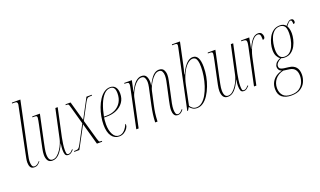

<svg xmlns="http://www.w3.org/2000/svg" viewBox="-94 -1339 3600 2158"><g transform="rotate(-20 1706.0 -260.0)"><path d="M106 10Q72 10 59.5 -12Q47 -34 47 -66Q47 -89 52 -114.5Q57 -140 62 -164L174 -707Q176 -715 176 -718Q176 -721 176 -723Q176 -735 169.5 -742.5Q163 -750 137 -750H112L115 -760H216L88 -154Q82 -126 78.5 -105.5Q75 -85 75 -66Q75 -37 82.5 -18.5Q90 0 112 0Q143 0 174 -39L179 -33Q163 -14 146.5 -2Q130 10 106 10Z M513 10Q483 10 475 -11Q467 -32 467 -69Q467 -81 468.5 -96Q470 -111 474 -142H473Q441 -68 404 -29.5Q367 9 322 9Q284 9 267.5 -17Q251 -43 251 -85Q251 -114 259.5 -155.5Q268 -197 275 -230L314 -413Q319 -439 324.5 -465.5Q330 -492 330 -502Q330 -518 321.5 -522Q313 -526 287 -526H274L277 -536H368L303 -230Q296 -196 287.5 -153.5Q279 -111 279 -83Q279 -2 327 -2Q357 -2 382.5 -23.5Q408 -45 428.5 -76.5Q449 -108 462 -140Q475 -172 479 -193L553 -536H581L509 -201Q502 -166 496.5 -127Q491 -88 491 -57Q491 -32 494.5 -16Q498 0 516 0Q532 0 545 -10.5Q558 -21 571 -36L577 -29Q564 -15 548.5 -2.5Q533 10 513 10Z M583 0 586 -10H601Q617 -10 627 -13Q637 -16 646 -27Q655 -38 668 -62L779 -271L723 -472Q716 -497 712 -508.5Q708 -520 702.5 -523Q697 -526 684 -526H673L675 -536H735L801 -303L925 -536H989L987 -526H969Q954 -526 944 -523.5Q934 -521 925.5 -511Q917 -501 904 -478L804 -290L872 -52Q880 -25 884.5 -17.5Q889 -10 912 -10H920L917 0H855L783 -258L645 0Z M1119 10Q1064 10 1030.5 -37Q997 -84 997 -174Q997 -220 1006.5 -271.5Q1016 -323 1034 -371.5Q1052 -420 1078 -459.5Q1104 -499 1137 -522.5Q1170 -546 1209 -546Q1250 -546 1272 -518.5Q1294 -491 1294 -441Q1294 -380 1263.5 -337Q1233 -294 1182 -271Q1131 -248 1069 -248H1031Q1030 -242 1027.5 -218Q1025 -194 1025 -169Q1025 -95 1050.5 -47.5Q1076 0 1121 0Q1158 0 1187 -30Q1216 -60 1230 -100Q1232 -99 1233.5 -96Q1235 -93 1235 -85Q1235 -66 1220 -44Q1205 -22 1179 -6Q1153 10 1119 10ZM1065 -258Q1123 -258 1168 -281Q1213 -304 1239.5 -348Q1266 -392 1266 -453Q1266 -497 1251.5 -516.5Q1237 -536 1208 -536Q1166 -536 1132 -499.5Q1098 -463 1073 -400Q1048 -337 1033 -258Z M1822 10Q1791 10 1778.5 -12.5Q1766 -35 1766 -67Q1766 -94 1772 -124.5Q1778 -155 1782 -176L1816 -332Q1824 -366 1830 -398.5Q1836 -431 1836 -457Q1836 -486 1825 -507Q1814 -528 1787 -528Q1759 -528 1734 -506.5Q1709 -485 1689 -454.5Q1669 -424 1656 -394.5Q1643 -365 1640 -350L1606 -196Q1593 -138 1587.5 -95.5Q1582 -53 1580 0H1552Q1554 -52 1560 -96Q1566 -140 1578 -197L1607 -332Q1615 -367 1621.5 -398.5Q1628 -430 1628 -456Q1628 -482 1617.5 -505Q1607 -528 1578 -528Q1551 -528 1526 -508Q1501 -488 1480.5 -458Q1460 -428 1446.5 -398.5Q1433 -369 1429 -351L1354 0H1326L1422 -453Q1425 -467 1427 -478.5Q1429 -490 1429 -497Q1429 -515 1420.5 -520.5Q1412 -526 1386 -526H1375L1377 -536H1468L1440 -405H1442Q1477 -480 1512 -511.5Q1547 -543 1583 -543Q1624 -543 1639.5 -515Q1655 -487 1655 -447Q1655 -437 1654 -426.5Q1653 -416 1651 -405H1653Q1690 -481 1722.5 -512Q1755 -543 1791 -543Q1833 -543 1848.5 -516Q1864 -489 1864 -455Q1864 -426 1856.5 -392Q1849 -358 1844 -332L1802 -138Q1798 -120 1796 -100Q1794 -80 1794 -66Q1794 -40 1800.5 -20Q1807 0 1829 0Q1852 0 1883 -38L1889 -31Q1870 -7 1854.5 1.5Q1839 10 1822 10Z M2052 10Q2020 10 1998.5 -4.5Q1977 -19 1966 -34L1943 3H1935L2083 -698Q2085 -709 2086.5 -716.5Q2088 -724 2088 -730Q2088 -742 2080 -746Q2072 -750 2052 -750H2026L2029 -760H2125L2069 -496Q2063 -468 2058.5 -450.5Q2054 -433 2051 -421Q2048 -409 2044 -394H2048Q2066 -435 2089 -469.5Q2112 -504 2140 -525Q2168 -546 2199 -546Q2278 -546 2278 -399Q2278 -344 2267.5 -287Q2257 -230 2236.5 -177Q2216 -124 2188.5 -81.5Q2161 -39 2126.5 -14.5Q2092 10 2052 10ZM2048 0Q2085 0 2116.5 -26Q2148 -52 2172.5 -95.5Q2197 -139 2214.5 -193Q2232 -247 2241 -303Q2250 -359 2250 -409Q2250 -459 2242 -485Q2234 -511 2221 -520.5Q2208 -530 2193 -530Q2158 -530 2123.5 -496Q2089 -462 2062 -405Q2035 -348 2021 -280L1973 -46Q1984 -27 2002.5 -13.5Q2021 0 2048 0Z M2612 10Q2582 10 2574 -11Q2566 -32 2566 -69Q2566 -81 2567.5 -96Q2569 -111 2573 -142H2572Q2540 -68 2503 -29.5Q2466 9 2421 9Q2383 9 2366.5 -17Q2350 -43 2350 -85Q2350 -114 2358.5 -155.5Q2367 -197 2374 -230L2413 -413Q2418 -439 2423.5 -465.5Q2429 -492 2429 -502Q2429 -518 2420.5 -522Q2412 -526 2386 -526H2373L2376 -536H2467L2402 -230Q2395 -196 2386.5 -153.5Q2378 -111 2378 -83Q2378 -2 2426 -2Q2456 -2 2481.5 -23.5Q2507 -45 2527.5 -76.5Q2548 -108 2561 -140Q2574 -172 2578 -193L2652 -536H2680L2608 -201Q2601 -166 2595.5 -127Q2590 -88 2590 -57Q2590 -32 2593.5 -16Q2597 0 2615 0Q2631 0 2644 -10.5Q2657 -21 2670 -36L2676 -29Q2663 -15 2647.5 -2.5Q2632 10 2612 10Z M2828 -442Q2832 -460 2833.5 -473Q2835 -486 2835 -493Q2835 -515 2822.5 -520.5Q2810 -526 2785 -526H2772L2775 -536H2872L2847 -405H2849Q2873 -468 2906 -507Q2939 -546 2979 -546Q3008 -546 3020.5 -528Q3033 -510 3033 -490Q3033 -476 3026.5 -467Q3020 -458 3006 -458V-470Q3006 -508 2997.5 -521Q2989 -534 2973 -534Q2949 -534 2926.5 -514.5Q2904 -495 2885 -462.5Q2866 -430 2852 -392Q2838 -354 2830 -318L2762 0H2734Z M3096 240Q3027 240 2986.5 208Q2946 176 2946 109Q2946 61 2966 26Q2986 -9 3018.5 -30.5Q3051 -52 3089 -60Q3066 -69 3056.5 -84.5Q3047 -100 3047 -117Q3047 -138 3061.5 -159Q3076 -180 3119 -199Q3098 -213 3083.5 -240.5Q3069 -268 3069 -313Q3069 -347 3079 -387Q3089 -427 3109.5 -463.5Q3130 -500 3162.5 -523Q3195 -546 3240 -546Q3287 -546 3311 -515Q3330 -538 3346 -552Q3362 -566 3381 -566Q3397 -566 3404.5 -556.5Q3412 -547 3412 -532Q3412 -508 3390 -508Q3390 -556 3373 -556Q3361 -556 3347.5 -543Q3334 -530 3317 -508Q3324 -496 3331 -472Q3338 -448 3338 -416Q3338 -386 3329.5 -347Q3321 -308 3301.5 -271.5Q3282 -235 3250 -211Q3218 -187 3172 -187Q3155 -187 3144 -190Q3133 -193 3128 -194Q3064 -162 3064 -121Q3064 -99 3079.5 -89.5Q3095 -80 3120 -77L3176 -70Q3286 -57 3286 57Q3286 102 3267 144Q3248 186 3206.5 213Q3165 240 3096 240ZM3173 -197Q3211 -197 3237 -220Q3263 -243 3279 -279Q3295 -315 3302.5 -355Q3310 -395 3310 -429Q3310 -493 3289 -514.5Q3268 -536 3236 -536Q3196 -536 3169 -513Q3142 -490 3126.5 -454.5Q3111 -419 3104 -380Q3097 -341 3097 -309Q3097 -197 3173 -197ZM3099 230Q3159 230 3194.5 204.5Q3230 179 3245.5 141Q3261 103 3261 64Q3261 -33 3175 -45L3103 -55Q3039 -39 3004.5 4.5Q2970 48 2970 107Q2970 160 3000 195Q3030 230 3099 230Z"/></g></svg>

Font: Noto Serif Display ExtraCondensed Thin
Style: Italic
Weight: 100
Width: 2
Italic angle: -12°
Designer: Monotype Design Team
Foundry: Monotype Imaging Inc.
Version: Version 2.009